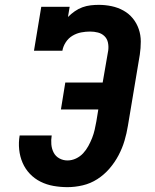

<svg xmlns="http://www.w3.org/2000/svg" viewBox="-20 -763 640 791"><path d="M258 8Q229 8 200.5 3Q172 -2 147 -14.5Q122 -27 103 -47Q84 -67 73 -92.5Q62 -118 59 -147Q56 -176 61 -205H193Q190 -187 191.5 -168.5Q193 -150 201 -134.5Q209 -119 224.5 -110.5Q240 -102 258 -102Q276 -102 293 -110Q310 -118 322.5 -131.5Q335 -145 344 -161.5Q353 -178 359.5 -194.5Q366 -211 370 -228.5Q374 -246 377 -263L385 -312H231L249 -423H403L426 -556Q428 -573 424.5 -588.5Q421 -604 410 -614.5Q399 -625 383.5 -629Q368 -633 351 -633Q333 -633 314.5 -629.5Q296 -626 279 -616Q262 -606 251 -589Q240 -572 237 -554H120L150 -735H267L260 -693Q273 -706 288 -716.5Q303 -727 319.5 -733Q336 -739 353 -741Q370 -743 387 -743Q414 -743 440 -737.5Q466 -732 488.5 -719.5Q511 -707 527 -687.5Q543 -668 551.5 -643.5Q560 -619 560 -592Q560 -565 556 -538L507 -245Q502 -214 493 -183.5Q484 -153 468.5 -123.5Q453 -94 431 -68.5Q409 -43 381 -25Q353 -7 321 0.5Q289 8 258 8Z"/></svg>

Font: Iosevka Etoile XBdObl
Style: Regular
Weight: 800
Italic angle: -9°
Designer: Belleve Invis
Foundry: Belleve Invis
Version: Version 15.5.2; ttfautohint (v1.8.4)